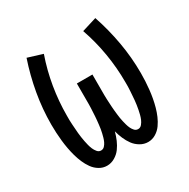

<svg xmlns="http://www.w3.org/2000/svg" viewBox="-128 -644 756 769"><g transform="rotate(-30 250.0 -260.0)"><path d="M155 8Q136 8 119.5 -2Q103 -12 92 -27.5Q81 -43 73.5 -60.5Q66 -78 61 -96Q56 -114 52.5 -133Q49 -152 47 -171Q45 -190 44 -208.5Q43 -227 43 -246Q43 -318 55.5 -389Q68 -460 91 -528L159 -507Q137 -444 126 -378Q115 -312 115 -246Q115 -235 115 -225Q115 -215 116 -204.5Q117 -194 117.5 -184Q118 -174 119 -164Q120 -154 121.5 -143.5Q123 -133 125 -123Q127 -113 129.5 -103Q132 -93 136 -83.5Q140 -74 147 -65.5Q154 -57 164 -57Q174 -57 180.5 -64Q187 -71 191 -79.5Q195 -88 197.5 -97Q200 -106 202 -114.5Q204 -123 205.5 -132Q207 -141 208 -150.5Q209 -160 210 -169Q211 -178 211.5 -187Q212 -196 212.5 -205Q213 -214 213.5 -223.5Q214 -233 214 -242Q214 -251 214 -260V-338H286V-260Q286 -251 286 -242Q286 -233 286.5 -223.5Q287 -214 287.5 -205Q288 -196 288.5 -187Q289 -178 290 -169Q291 -160 292 -150.5Q293 -141 294.5 -132Q296 -123 298 -114.5Q300 -106 302.5 -97Q305 -88 309 -79.5Q313 -71 319.5 -64Q326 -57 336 -57Q346 -57 353 -65.5Q360 -74 364 -83.5Q368 -93 370.5 -103Q373 -113 375 -123Q377 -133 378.5 -143.5Q380 -154 381 -164Q382 -174 382.5 -184Q383 -194 384 -204.5Q385 -215 385 -225Q385 -235 385 -246Q385 -312 374 -378Q363 -444 341 -507L409 -528Q432 -460 444.5 -389Q457 -318 457 -246Q457 -227 456 -208.5Q455 -190 453 -171Q451 -152 447.5 -133Q444 -114 439 -96Q434 -78 426.5 -60.5Q419 -43 408 -27.5Q397 -12 380.5 -2Q364 8 345 8Q326 8 309 -2Q292 -12 281 -27Q270 -42 262.5 -59.5Q255 -77 250 -96Q245 -77 237.5 -59.5Q230 -42 219 -27Q208 -12 191 -2Q174 8 155 8Z"/></g></svg>

Font: Moesevka
Style: Regular
Weight: 400
Monospace: yes
Designer: Belleve Invis
Foundry: Belleve Invis
Version: Version 32.5.0; ttfautohint (v1.8.4)